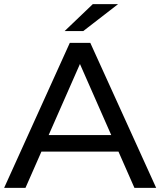

<svg xmlns="http://www.w3.org/2000/svg" viewBox="-21 -907 774 927"><path d="M427 -887H549L381 -757H291ZM733 0H628L551 -175H179L102 0H-1L316 -700H415ZM365 -598 214 -255H516Z"/></svg>

Font: false
Style: Regular
Weight: 500
Designer: Julieta Ulanovsky
Foundry: Julieta Ulanovsky
Version: Version 7.222;hotconv 1.0.109;makeotfexe 2.5.65596